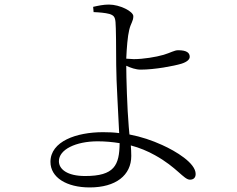

<svg xmlns="http://www.w3.org/2000/svg" viewBox="-20 -787 1040 841"><path d="M390 -734C414 -733 440 -731 459 -726C478 -720 484 -713 486 -690C488 -672 489 -570 489 -502C489 -432 499 -278 502 -204C480 -207 456 -208 431 -208C315 -208 201 -168 201 -78C201 -10 271 34 373 34C487 34 555 -19 555 -104C555 -121 554 -136 553 -150C591 -140 627 -125 659 -107C755 -54 785 0 812 0C827 0 837 -8 837 -25C837 -73 750 -125 690 -152C646 -172 599 -188 547 -198L544 -231C537 -311 533 -452 533 -499C552 -490 575 -482 596 -482C658 -482 742 -498 775 -508C800 -516 811 -527 811 -538C811 -555 799 -567 760 -567C744 -567 727 -556 697 -547C663 -537 607 -528 566 -528L533 -530C535 -577 539 -628 546 -656C553 -686 564 -694 564 -716C564 -737 505 -767 457 -767C433 -767 410 -762 388 -757ZM504 -160C503 -63 481 -16 353 -16C274 -16 238 -46 238 -81C238 -132 312 -168 408 -168C441 -168 473 -165 504 -160Z"/></svg>

Font: Kiri Minchoo Light
Style: Regular
Weight: 300
Designer: Ryoko NISHIZUKA 西塚涼子 (kana & ideographs); Frank Grießhammer (Latin, Greek & Cyrillic);
akenotsuki.com/eyeben/fonts/ (U+
Foundry: Adobe
akenotsuki.com/eyeben/fonts/
Version: Version 4.002;hotconv 1.0.119;makeotfexe 2.5.65604